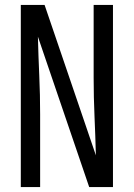

<svg xmlns="http://www.w3.org/2000/svg" viewBox="-20 -755 540 775"><path d="M64 0V-735H160Q212 -583 263.5 -431.5Q315 -280 367 -128Q365 -207 361.5 -285Q358 -363 358 -441V-735H436V0H340L133 -607Q135 -528 138.5 -450Q142 -372 142 -294V0Z"/></svg>

Font: Iosevka Fuck
Style: Regular
Weight: 400
Monospace: yes
Designer: Belleve Invis
Foundry: Belleve Invis
Version: Version 28.0.7; ttfautohint (v1.8.3)